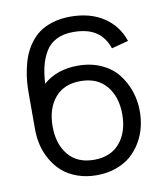

<svg xmlns="http://www.w3.org/2000/svg" viewBox="-77 -718 683 790"><g transform="rotate(-10 265.0 -323.0)"><path d="M410.6 -221.2Q410.6 -294.4 372.6 -339.8Q334.5 -385.3 264.6 -385.3Q194.8 -385.3 157.2 -340.1Q119.6 -294.9 119.6 -221.2Q119.6 -147.5 157.2 -102.1Q194.8 -56.6 264.6 -56.6Q334.5 -56.6 372.6 -102.1Q410.6 -147.5 410.6 -221.2ZM264.6 -449.7Q319.3 -449.7 362.5 -429.9Q405.8 -410.2 431.4 -377.2Q457 -344.2 470.5 -304.4Q483.9 -264.6 483.9 -221.2Q483.9 -186.5 475.8 -154.1Q467.8 -121.6 450.2 -92Q432.6 -62.5 407.5 -40.5Q382.3 -18.6 345.5 -5.4Q308.6 7.8 264.6 7.8Q220.7 7.8 183.8 -5.4Q147 -18.6 122.1 -40.5Q97.2 -62.5 79.8 -92.3Q62.5 -122.1 54.4 -154.5Q46.4 -187 46.4 -221.2V-372.1Q46.4 -397.5 48.3 -421.1Q50.3 -444.8 56.4 -474.1Q62.5 -503.4 72.3 -527.8Q82 -552.2 99.1 -576.2Q116.2 -600.1 138.9 -616.7Q161.6 -633.3 195.3 -643.6Q229 -653.8 269.5 -653.8Q352.1 -653.8 408.2 -616.7Q464.4 -579.6 486.3 -514.2L416 -495.6Q400.4 -542.5 365 -565.9Q329.6 -589.4 269.5 -589.4Q228.5 -589.4 199.2 -574.2Q169.9 -559.1 153.8 -531.5Q137.7 -503.9 129.9 -472.2Q122.1 -440.4 120.1 -399.9Q176.8 -449.7 264.6 -449.7Z"/></g></svg>

Font: AzarMehrMonospaced
Style: SerifBold
Weight: 1
Designer: Amin Abedi
Version: Version 1.00